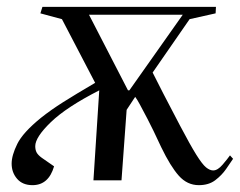

<svg xmlns="http://www.w3.org/2000/svg" viewBox="-20 -527 701 561"><path d="M610 -488 534 -471 426 -315Q440 -287 457.5 -253Q475 -219 506 -160Q536 -103 553.5 -75Q571 -47 582 -38Q593 -29 603 -29Q616 -29 630.5 -46Q645 -63 652 -73L661 -63Q653 -51 640.5 -33Q628 -15 609 -0.5Q590 14 561 14Q527 14 502.5 -13.5Q478 -41 451 -97Q426 -151 411 -179.5Q396 -208 388.5 -222Q381 -236 375 -244L350 -206L335 0H253L270 -263Q174 -214 128.5 -170Q83 -126 83 -100Q83 -89 87 -81.5Q91 -74 102 -66L138 -41Q122 14 75 14Q46 14 30 -4.5Q14 -23 14 -49Q14 -73 30.5 -106.5Q47 -140 100 -183Q129 -206 164.5 -228.5Q200 -251 258 -285L161 -471L98 -488L104 -507H611ZM354 -263H358L514 -484H240Z"/></svg>

Font: Literata 72pt
Style: Italic
Weight: 400
Italic angle: -2°
Designer: Latin by Veronika Burian and Jose Scaglione. Greek by Irene Vlachou. Cyrillic by Vera Evstafieva
Foundry: TypeTogether
Version: Version 3.002